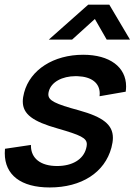

<svg xmlns="http://www.w3.org/2000/svg" viewBox="-42 -790 598 824"><path d="M167.4 -620H267.4L365.1 -708.5L415.9 -620H515.9L427.1 -770H336.6ZM171.4 14.5C307.9 14.5 407.5 -49.5 436.2 -156.5C440.3 -171.9 442.5 -185.8 442.5 -198.5C442.5 -255 399.9 -287.9 296.6 -316.5C194.9 -344.1 165.5 -358.3 165.5 -384.8C165.5 -389 166.2 -393.5 167.6 -398.5C178.1 -437.7 224.2 -463.2 283.1 -463.2C285.8 -463.2 288.6 -463.1 291.3 -463C351.6 -460.7 386 -433.3 386 -388.6C386 -384.8 385.8 -381 385.3 -377L497.5 -396.5C498.6 -404.3 499.2 -411.9 499.2 -419.2C499.2 -502.2 428.9 -555 315 -555C188 -555 87.8 -491 61.6 -393C57.8 -378.9 55.8 -366.2 55.8 -354.5C55.8 -300 98.9 -268.5 205.7 -238.5C303.7 -210.2 330.6 -197.9 330.6 -171C330.6 -165.5 329.5 -159.4 327.6 -152.5C315.1 -105.5 268 -77.5 203 -77.5C132.4 -77.5 90.8 -110.2 90.8 -164.8C90.8 -165.9 90.8 -166.9 90.8 -168L-20.6 -151.5C-21.2 -145 -21.5 -138.7 -21.5 -132.6C-21.5 -38.8 48 14.5 171.4 14.5Z"/></svg>

Font: Manrope
Style: SemiBoldItalic
Weight: 600
Italic angle: -15°
Designer: Mikhail Sharanda
Foundry: Mikhail Sharanda
Version: Version 4.502;hotconv 1.0.109;makeotfexe 2.5.65596